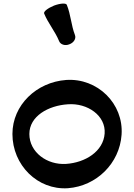

<svg xmlns="http://www.w3.org/2000/svg" viewBox="-20 -1011 744 1066"><path d="M225 -936C247 -882 286 -837 308 -783C315 -764 341 -755 365 -765C390 -774 404 -797 396 -817C375 -871 373 -930 351 -984C347 -995 315 -993 280 -980C246 -966 221 -947 225 -936ZM357 34C516 22 644 -104 655 -263C667 -436 521 -579 347 -567C183 -555 49 -428 49 -267C49 -95 188 45 357 34ZM143 -267C143 -366 248 -425 357 -432C466 -440 568 -369 561 -270C554 -170 453 -108 347 -101C241 -94 143 -166 143 -267Z"/></svg>

Font: Nupuram Expanded Bold
Style: Regular
Weight: 700
Width: 7
Designer: Santhosh Thottingal (santhosh.thottingal@gmail.com)
Foundry: SMC
Version: Version 1.000